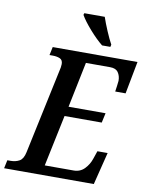

<svg xmlns="http://www.w3.org/2000/svg" viewBox="-115 -1002 829 1073"><g transform="rotate(10 299.5 -465.5)"><path d="M-16 0H493L539 -184H481L466 -140Q455 -106 430.5 -80.5Q406 -55 369 -55H205L266 -346H477L489 -401H279L332 -659H470Q502 -659 515.5 -639.5Q529 -620 529 -592Q529 -587 525.5 -561.5Q522 -536 521 -530H580L615 -714H134L124 -667H142Q167 -667 183.5 -659.5Q200 -652 200 -629Q200 -612 193 -585L92 -110Q84 -71 62.5 -59Q41 -47 13 -47H-6ZM404 -771H451L454 -784Q439 -811 420.5 -854.5Q402 -898 391 -931H275L272 -921Q290 -889 329.5 -844Q369 -799 404 -771Z"/></g></svg>

Font: Noto Serif SemiCondensed Semi
Style: Italic
Weight: 600
Width: 4
Italic angle: -12°
Designer: Monotype Design Team
Foundry: Monotype Imaging Inc.
Version: Version 1.901